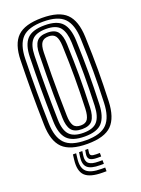

<svg xmlns="http://www.w3.org/2000/svg" viewBox="-185 -889 860 1175"><g transform="rotate(-20 245.0 -301.5)"><path d="M245 10Q132.8 10 84.5 -37.4Q36.2 -84.8 34 -191Q32.5 -254.8 31.9 -307Q31.2 -359.2 31.4 -406.9Q31.5 -454.5 32.1 -503.6Q32.8 -552.8 34 -610Q36.2 -716 84.6 -763Q133 -810 245 -810Q355.2 -810 403.2 -762.9Q451.2 -715.8 455 -610Q457.2 -545.5 458.4 -492.4Q459.5 -439.2 459.4 -391.2Q459.2 -343.2 458.1 -294.8Q457 -246.2 455 -191Q451 -85.8 403.8 -37.9Q356.5 10 245 10ZM245 -14Q340.8 -14 381.2 -56.5Q421.8 -99 425 -192Q427 -248.5 428.1 -297.8Q429.2 -347 429.2 -394.9Q429.2 -442.8 428.2 -494.9Q427.2 -547 425 -609Q421.8 -701.8 381.1 -743.9Q340.5 -786 245 -786Q147.5 -786 106.8 -743.9Q66 -701.8 64 -609.2Q62.5 -545.8 61.9 -493.6Q61.2 -441.5 61.4 -394Q61.5 -346.5 62.1 -297.6Q62.8 -248.8 64 -191.8Q66 -98.8 106.8 -56.4Q147.5 -14 245 -14ZM245 -38Q164 -38 130 -74.6Q96 -111.2 94 -192.2Q92.5 -255.8 91.9 -307.9Q91.2 -360 91.4 -407.2Q91.5 -454.5 92.1 -503.2Q92.8 -552 94 -608.8Q95.8 -689.5 130.1 -725.8Q164.5 -762 245 -762Q325.5 -762 358.8 -724.9Q392 -687.8 395 -608Q397.2 -546.2 398.2 -494.4Q399.2 -442.5 399.2 -394.8Q399.2 -347 398.1 -298Q397 -249 395 -193Q392 -113.8 359.1 -75.9Q326.2 -38 245 -38ZM245 -62Q308.8 -62 335.6 -93.8Q362.5 -125.5 365 -194Q367 -250.2 368.1 -299.4Q369.2 -348.5 369.2 -396.1Q369.2 -443.8 368.2 -494.9Q367.2 -546 365 -606.8Q362.5 -672.5 336.9 -705.2Q311.2 -738 245 -738Q179 -738 152.2 -706.5Q125.5 -675 124 -608Q122.5 -544.8 121.9 -492.8Q121.2 -440.8 121.4 -393.5Q121.5 -346.2 122.1 -297.8Q122.8 -249.2 124 -193Q125.5 -123 153.5 -92.5Q181.5 -62 245 -62ZM245 -86Q195.2 -86 175.2 -112.1Q155.2 -138.2 154 -193.5Q152.2 -277.8 151.6 -343.1Q151 -408.5 151.8 -470.6Q152.5 -532.8 154 -607.5Q155.2 -662.5 175.4 -688.2Q195.5 -714 245 -714Q295 -714 314.1 -686.6Q333.2 -659.2 335 -605.8Q337 -549.2 338.1 -500Q339.2 -450.8 339.2 -403.4Q339.2 -356 338.2 -305.2Q337.2 -254.5 335 -194.8Q333 -139.8 313.4 -112.9Q293.8 -86 245 -86ZM245 -110Q277.5 -110 290.4 -131.2Q303.2 -152.5 305 -195.5Q307.2 -254 308.2 -304Q309.2 -354 309.2 -401.2Q309.2 -448.5 308.2 -498Q307.2 -547.5 305 -605Q303.2 -651.2 289.4 -670.6Q275.5 -690 245 -690Q213.2 -690 199.1 -670.8Q185 -651.5 184 -606.8Q182.2 -523 181.6 -457.8Q181 -392.5 181.8 -330.6Q182.5 -268.8 184 -194.2Q185 -152 198 -131Q211 -110 245 -110ZM159 40 155 73Q148 131.8 175 157.4Q202 183 272 183H296.2V207H272Q189.2 207 157.2 175.9Q125.2 144.8 134 73L138 40ZM237 40 234 63Q232.2 76.5 240.8 82.2Q249.2 88 272 88H296.2V111H272Q236.5 111 223 99.9Q209.5 88.8 214 63L218 40ZM199 40 195 68Q189.8 104 207.6 119.5Q225.5 135 272 135H296.2V159H272Q212.5 159 189.8 137.9Q167 116.8 174 68L178 40Z"/></g></svg>

Font: Big Shoulders Inline Display Thin Black
Style: Regular
Weight: 900
Version: Version 2.002